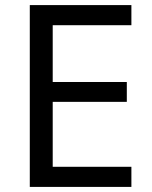

<svg xmlns="http://www.w3.org/2000/svg" viewBox="-20 -734 596 754"><path d="M496 0H97V-714H496V-635H187V-412H478V-334H187V-79H496Z"/></svg>

Font: Noto Sans Vithkuqi
Style: Regular
Weight: 400
Version: Version 1.001